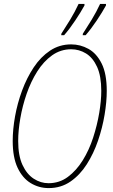

<svg xmlns="http://www.w3.org/2000/svg" viewBox="-20 -951 577 982"><path d="M229 11Q179 11 137 -14.5Q95 -40 70 -93Q45 -146 45 -230Q45 -289 57 -356Q69 -423 93 -488Q117 -553 152.5 -606.5Q188 -660 236 -692Q284 -724 344 -724Q391 -724 432.5 -701Q474 -678 500 -626Q526 -574 526 -486Q526 -431 515 -364.5Q504 -298 481.5 -232Q459 -166 424 -111Q389 -56 340.5 -22.5Q292 11 229 11ZM228 -14Q284 -14 327.5 -46.5Q371 -79 403.5 -131.5Q436 -184 456.5 -247.5Q477 -311 487.5 -373.5Q498 -436 498 -486Q498 -562 476.5 -609Q455 -656 420 -677.5Q385 -699 344 -699Q290 -699 246.5 -668Q203 -637 170.5 -585.5Q138 -534 116.5 -472Q95 -410 84 -346.5Q73 -283 73 -230Q73 -155 95 -107.5Q117 -60 152.5 -37Q188 -14 228 -14ZM404 -779Q425 -811 449 -850.5Q473 -890 492 -931H522V-923Q504 -890 475 -846.5Q446 -803 418 -771H403ZM294 -779Q315 -811 339 -850.5Q363 -890 382 -931H412V-923Q394 -890 365 -846.5Q336 -803 308 -771H293Z"/></svg>

Font: Noto Serif ExtraCondensed Thin
Style: Italic
Weight: 100
Width: 2
Italic angle: -12°
Designer: Monotype Design Team
Foundry: Monotype Imaging Inc.
Version: Version 2.013